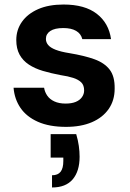

<svg xmlns="http://www.w3.org/2000/svg" viewBox="-20 -549 577 849"><path d="M272 12Q198 12 147.5 -10.5Q97 -33 70.5 -72Q44 -111 40 -161H175Q178 -142 189 -126Q200 -110 220.5 -100.5Q241 -91 270 -91Q297 -91 315 -98.5Q333 -106 342.5 -119.5Q352 -133 352 -149Q352 -172 339.5 -184.5Q327 -197 304 -204.5Q281 -212 247 -217Q205 -225 169.5 -235.5Q134 -246 107.5 -263.5Q81 -281 66.5 -307.5Q52 -334 52 -372Q52 -417 77 -452.5Q102 -488 148.5 -508.5Q195 -529 261 -529Q355 -529 408 -488Q461 -447 471 -376H344Q338 -400 316.5 -412.5Q295 -425 260 -425Q222 -425 202.5 -412Q183 -399 183 -377Q183 -362 193 -350Q203 -338 226 -329Q249 -320 287 -314Q353 -303 397.5 -287Q442 -271 465 -241Q488 -211 487 -157Q487 -105 460.5 -67Q434 -29 386 -8.5Q338 12 272 12ZM210 280V226Q236 226 248 210.5Q260 195 260 163V148H204V44H317Q325 71 328.5 96Q332 121 332 144Q332 208 301.5 244Q271 280 210 280Z"/></svg>

Font: DM Sans 11pt
Style: Bold
Weight: 700
Version: Version 4.004;gftools[0.9.30]